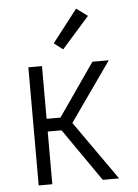

<svg xmlns="http://www.w3.org/2000/svg" viewBox="-54 -800 607 842"><g transform="rotate(-5 250.0 -379.0)"><path d="M82 0V-520H142V-288H203L364 -520H436L253 -260L436 0H364L203 -232H142V0ZM241 -585 202 -615 313 -758 362 -722Z"/></g></svg>

Font: Iosevka Light
Style: Regular
Weight: 300
Monospace: yes
Designer: Belleve Invis
Foundry: Belleve Invis
Version: Version 32.5.0; ttfautohint (v1.8.4)